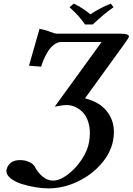

<svg xmlns="http://www.w3.org/2000/svg" viewBox="-20 -832 732 1060"><path d="M645 -646Q691.9 -646 691.9 -630.9Q691.9 -624 664.1 -585.9L449.2 -289.1Q528.8 -269 568.8 -219.2Q608.9 -169.4 608.9 -103Q608.9 -82 604 -54.2Q590.3 13.7 537.6 74Q484.9 134.3 407.2 171.1Q329.6 208 248 208Q214.8 208 175.8 201.7Q136.7 195.3 100.3 183.8Q64 172.4 39.6 153.3Q15.1 134.3 15.1 111.8Q15.1 108.9 16.1 105Q20.5 83 38.6 67.4Q56.6 51.8 90.8 51.8Q117.7 51.8 140.4 62Q163.1 72.3 171.9 87.9Q189.9 122.6 216.6 143.8Q243.2 165 272.9 165Q310.1 165 354.2 131.6Q398.4 98.1 431.2 48.6Q463.9 -1 471.2 -45.9Q476.1 -72.8 476.1 -96.2Q476.1 -129.4 467.8 -156.5Q459.5 -183.6 446.3 -200.9Q433.1 -218.3 416 -230Q398.9 -241.7 382.1 -246.8Q365.2 -252 349.1 -252Q326.2 -252 282.2 -243.2L541 -600.1H316.9Q296.9 -599.6 277.8 -585Q258.8 -570.3 244.9 -548.1Q231 -525.9 221.7 -504.4Q212.4 -482.9 207 -463.9L140.1 -469.2L198.2 -672.9Q240.2 -664.1 252 -658.2Q282.7 -646 293.9 -646ZM449.2 -696.8Q418.9 -743.2 363.8 -792L387.2 -812Q439.9 -786.6 479 -752.9Q535.2 -790 591.8 -812L606.9 -792Q552.7 -754.9 492.2 -696.8Z"/></svg>

Font: Linux Libertine
Style: Bold Italic
Weight: 700
Italic angle: -11.5°
Designer: Philipp H. Poll
Foundry: Philipp H. Poll
Version: Version 4.0.5